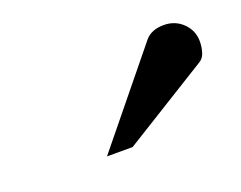

<svg xmlns="http://www.w3.org/2000/svg" viewBox="-46 -716 402 320"><g transform="rotate(-20 155.0 -556.5)"><path d="M310.1 -596.7Q310.1 -586.4 307.1 -576.9Q304.2 -567.4 295.9 -563L144.5 -469.2H99.1L229.5 -629.4Q240.7 -642.6 262.7 -642.6Q282.7 -642.6 296.4 -629.2Q310.1 -615.7 310.1 -596.7Z"/></g></svg>

Font: Scheherazade New
Style: Bold
Weight: 700
Designer: SIL International
Foundry: SIL International
Version: Version 4.000